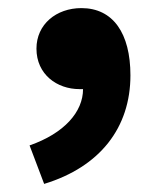

<svg xmlns="http://www.w3.org/2000/svg" viewBox="-20 -227 391 474"><path d="M185 -7C185 49 139 102 53 132L89 227C227 185 302 88 302 -41C302 -145 259 -207 181 -207C119 -207 70 -167 70 -107C70 -43 121 -7 176 -7Z"/></svg>

Font: Noto Sans T Chinese Black
Style: Bold
Weight: 900
Designer: Ryoko NISHIZUKA (kana & ideographs); Paul D. Hunt (Latin, Greek & Cyrillic); Wenlong ZHANG (bopomofo); Sandoll Communica
Foundry: Adobe Systems Incorporated
Version: Version 1.000;PS 1;hotconv 1.0.78;makeotf.lib2.5.61930